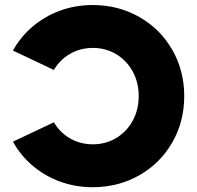

<svg xmlns="http://www.w3.org/2000/svg" viewBox="-20 -741 795 774"><path d="M32.2 -169.9 197.3 -248Q221.2 -207 262 -183.3Q302.7 -159.7 353.5 -159.2Q406.2 -159.2 448.5 -184.6Q490.7 -210 514.9 -254.2Q539.1 -298.3 539.1 -353.5Q539.1 -408.7 514.9 -452.9Q490.7 -497.1 448.5 -522.5Q406.2 -547.9 353.5 -547.9Q302.7 -547.4 262 -523.7Q221.2 -500 197.3 -459L32.2 -537.1Q63 -592.8 111.6 -634Q160.2 -675.3 221.9 -698Q283.7 -720.7 353.5 -720.7Q457 -720.7 541.5 -672.6Q626 -624.5 674.3 -540.5Q722.7 -456.5 722.7 -353.5Q722.7 -250.5 674.3 -166.5Q626 -82.5 541.5 -34.4Q457 13.7 353.5 13.7Q283.7 13.7 221.9 -9Q160.2 -31.7 111.6 -73Q63 -114.3 32.2 -169.9Z"/></svg>

Font: Wanted Sans Black
Style: Regular
Weight: 900
Designer: Original Design by Kil Hyung-jin and Kang Hanbin, Wanted Lab, Inc; Hangeul from Source Han Sans by Jang Soo-young and Ka
Foundry: Wanted Lab, Inc.
Version: Version 1.003